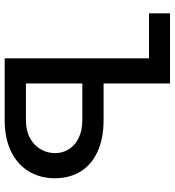

<svg xmlns="http://www.w3.org/2000/svg" viewBox="17 -764 747 821"><g transform="rotate(90 390.5 -353.5)"><path d="M37.1 -707H336.9V-422.9H494.1Q571.8 -422.9 627.7 -397.5Q683.6 -372.1 712.9 -325.2Q742.2 -278.3 742.2 -214.8Q742.2 -151.4 712.6 -102.8Q683.1 -54.2 627.2 -27.1Q571.3 0 494.1 0H229.5V-617.2H37.1ZM494.1 -90.8Q538.1 -90.8 569.8 -107.9Q601.6 -125 618.2 -153.8Q634.8 -182.6 634.8 -215.8Q634.8 -248 618.2 -274.4Q601.6 -300.8 569.8 -316.4Q538.1 -332 494.1 -332H336.9V-90.8Z"/></g></svg>

Font: WEMIX Pretendard Medium
Style: Regular
Weight: 500
Designer: Base glyphs from Inter by Rasmus Andersson; Hangeul glyphs from Noto Sans CJK(Source Han Sans) by Jang Soo-young and Kan
Foundry: Kil Hyung-jin
Version: Version 1.000